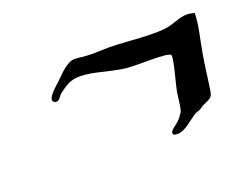

<svg xmlns="http://www.w3.org/2000/svg" viewBox="-55 -470 567 445"><g transform="rotate(-20 228.5 -247.5)"><path d="M452 -371C445 -373 439 -374 433 -374C413 -374 396 -362 372 -360C363 -359 354 -359 344 -359C310 -359 270 -364 234 -364C221 -364 209 -363 198 -363C177 -363 163 -366 153 -366C136 -366 115 -344 105 -334C94 -323 72 -306 72 -295C72 -288 79 -287 81 -287C88 -287 92 -297 98 -302C115 -314 125 -324 152 -324C183 -324 215 -311 258 -305C283 -302 360 -307 368 -298C371 -286 352 -226 350 -207C345 -166 345 -170 338 -159C328 -143 308 -136 308 -127C308 -121 315 -121 319 -121C339 -121 359 -143 375 -152C378 -154 383 -154 386 -156C390 -158 393 -161 397 -163C421 -175 422 -170 426 -200C430 -226 433 -254 437 -276C443 -311 452 -343 452 -371Z"/></g></svg>

Font: Jim Nightshade
Style: Regular
Weight: 400
Designer: Astigmatic (AOETI)
Foundry: Astigmatic (AOETI)
Version: Version 1.000